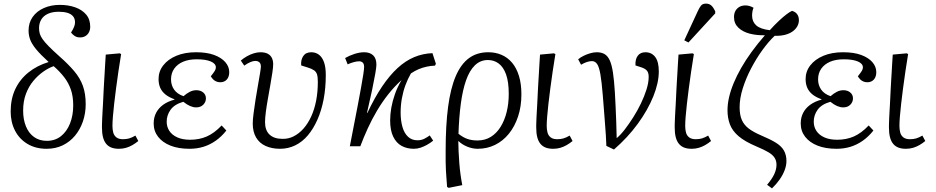

<svg xmlns="http://www.w3.org/2000/svg" viewBox="-20 -809 5180 1062"><path d="M238 14Q177 14 132 -13Q87 -40 63 -86.5Q39 -133 39 -192Q39 -262 64.5 -316Q90 -370 137 -408Q184 -446 249 -466Q203 -508 179 -537.5Q155 -567 146.5 -591Q138 -615 138 -640Q138 -683 160.5 -715Q183 -747 222.5 -764.5Q262 -782 311 -782Q358 -782 396 -768.5Q434 -755 456.5 -728.5Q479 -702 479 -661Q479 -644 472 -630.5Q465 -617 452.5 -609.5Q440 -602 423 -602Q406 -602 394 -609.5Q382 -617 373 -629Q385 -648 390 -661Q395 -674 395 -685Q395 -706 384 -719Q373 -732 353 -738Q333 -744 305 -744Q269 -744 244.5 -732.5Q220 -721 208 -700.5Q196 -680 196 -654Q196 -637 200 -623Q204 -609 215.5 -592.5Q227 -576 249 -553.5Q271 -531 308 -498Q358 -454 390.5 -415.5Q423 -377 438.5 -334Q454 -291 454 -233Q454 -182 438.5 -137Q423 -92 394.5 -58Q366 -24 326.5 -5Q287 14 238 14ZM239 -30Q285 -30 317.5 -56Q350 -82 367.5 -126.5Q385 -171 385 -226Q385 -276 372 -313.5Q359 -351 335 -382Q311 -413 277 -443Q248 -433 218.5 -412Q189 -391 164 -361Q139 -331 123.5 -290Q108 -249 108 -197Q108 -148 123.5 -110Q139 -72 168.5 -51Q198 -30 239 -30Z M638 14Q613 14 595.5 7Q578 0 566.5 -14.5Q555 -29 549.5 -51Q544 -73 544 -103Q544 -108 544 -115.5Q544 -123 544.5 -134Q545 -145 545.5 -158.5Q546 -172 547 -188Q548 -204 549 -222.5Q550 -241 551 -261.5Q552 -282 553 -304Q554 -326 555.5 -350Q557 -374 558.5 -399.5Q560 -425 561.5 -452Q563 -479 565 -507L642 -514L650 -510Q642 -462 635 -414Q628 -366 622 -320.5Q616 -275 611.5 -235Q607 -195 604.5 -164Q602 -133 602 -113Q602 -92 606.5 -75.5Q611 -59 624 -49Q637 -39 660 -39Q680 -39 695 -43.5Q710 -48 729 -59L745 -29Q729 -16 712.5 -6.5Q696 3 677.5 8.5Q659 14 638 14Z M1028 14Q967 14 923 -3.5Q879 -21 854.5 -52.5Q830 -84 830 -126Q830 -159 843.5 -185Q857 -211 882.5 -229.5Q908 -248 945 -258V-260Q914 -271 894.5 -287Q875 -303 866 -324Q857 -345 857 -372Q857 -414 883 -447.5Q909 -481 955.5 -500.5Q1002 -520 1064 -520Q1124 -520 1164.5 -505Q1205 -490 1226.5 -465Q1248 -440 1248 -410Q1248 -384 1234.5 -369Q1221 -354 1198 -354Q1187 -354 1177 -358Q1167 -362 1159.5 -369.5Q1152 -377 1146 -387Q1162 -407 1168 -417Q1174 -427 1174 -436Q1174 -457 1146 -469Q1118 -481 1068 -481Q1024 -481 992.5 -467.5Q961 -454 943.5 -429Q926 -404 926 -370Q926 -338 943 -313.5Q960 -289 995 -277Q1012 -292 1029.5 -301Q1047 -310 1066 -310Q1089 -310 1104 -297.5Q1119 -285 1119 -265Q1119 -245 1104.5 -230Q1090 -215 1065 -215Q1049 -215 1031.5 -222.5Q1014 -230 994 -246Q945 -232 923.5 -202Q902 -172 902 -136Q902 -107 917 -84.5Q932 -62 961 -49Q990 -36 1032 -36Q1082 -36 1123.5 -54Q1165 -72 1206 -115L1232 -87Q1205 -53 1173 -30.5Q1141 -8 1105 3Q1069 14 1028 14Z M1529 14Q1484 14 1449.5 -1.5Q1415 -17 1396.5 -48.5Q1378 -80 1378 -126Q1378 -146 1382.5 -181.5Q1387 -217 1393.5 -258Q1400 -299 1407 -338Q1414 -377 1418.5 -405Q1423 -433 1423 -441Q1423 -457 1414.5 -464.5Q1406 -472 1392 -472Q1381 -472 1366 -466Q1351 -460 1331 -446L1312 -474Q1327 -487 1345.5 -497.5Q1364 -508 1383.5 -514Q1403 -520 1420 -520Q1445 -520 1460.5 -512Q1476 -504 1483.5 -489Q1491 -474 1491 -454Q1491 -437 1486.5 -407.5Q1482 -378 1475.5 -340.5Q1469 -303 1462 -264Q1455 -225 1450.5 -190.5Q1446 -156 1446 -133Q1446 -88 1471 -64.5Q1496 -41 1542 -41Q1575 -40 1604.5 -55Q1634 -70 1658.5 -97.5Q1683 -125 1701 -164Q1719 -203 1728.5 -251.5Q1738 -300 1738 -356Q1738 -383 1733.5 -397.5Q1729 -412 1716.5 -420.5Q1704 -429 1681 -436L1646 -447Q1643 -477 1657 -498.5Q1671 -520 1702 -520Q1726 -520 1744 -506.5Q1762 -493 1772 -465.5Q1782 -438 1782 -394Q1782 -322 1770 -259.5Q1758 -197 1735.5 -146.5Q1713 -96 1682.5 -60Q1652 -24 1613 -5Q1574 14 1529 14Z M2269 14Q2231 14 2201.5 -2Q2172 -18 2155 -53Q2138 -88 2138 -143Q2138 -177 2144.5 -213.5Q2151 -250 2164.5 -288.5Q2178 -327 2201 -366Q2162 -331 2128 -288Q2094 -245 2065.5 -197Q2037 -149 2014 -98.5Q1991 -48 1973 0H1915Q1926 -58 1937.5 -116Q1949 -174 1959 -227Q1969 -280 1977 -324Q1985 -368 1989.5 -397.5Q1994 -427 1994 -439Q1994 -455 1986.5 -462.5Q1979 -470 1967 -470Q1953 -470 1935.5 -465Q1918 -460 1903 -453L1889 -488Q1911 -501 1940 -510.5Q1969 -520 1994 -520Q2026 -520 2044 -503Q2062 -486 2062 -451Q2062 -438 2056 -403Q2050 -368 2038.5 -313Q2027 -258 2010 -185L2012 -184Q2052 -269 2093.5 -330.5Q2135 -392 2179 -432.5Q2223 -473 2271 -493Q2319 -513 2372 -515L2391 -456L2386 -446Q2362 -445 2339 -440Q2316 -435 2295 -426Q2274 -417 2253 -403Q2236 -374 2223 -339Q2210 -304 2203 -265.5Q2196 -227 2196 -186Q2196 -142 2206 -107Q2216 -72 2237 -52.5Q2258 -33 2289 -33Q2311 -33 2328 -42Q2345 -51 2357 -60L2376 -31Q2360 -18 2342 -8Q2324 2 2306 8Q2288 14 2269 14Z M2462 230 2453 225Q2451 200 2449.5 178Q2448 156 2446.5 133.5Q2445 111 2445 84.5Q2445 58 2445 23Q2445 -116 2458.5 -218Q2472 -320 2500.5 -387Q2529 -454 2573.5 -487Q2618 -520 2681 -520Q2721 -520 2754.5 -505.5Q2788 -491 2812.5 -462Q2837 -433 2850.5 -389Q2864 -345 2864 -287Q2864 -220 2845.5 -164.5Q2827 -109 2794.5 -69Q2762 -29 2718 -7.5Q2674 14 2622 14Q2593 14 2564 2Q2535 -10 2517 -28H2515Q2515 -4 2516.5 27Q2518 58 2520.5 92Q2523 126 2527.5 158Q2532 190 2537 215ZM2621 -32Q2663 -32 2695 -52Q2727 -72 2749 -107.5Q2771 -143 2782.5 -189.5Q2794 -236 2794 -289Q2794 -357 2779 -398Q2764 -439 2738 -458Q2712 -477 2679 -477Q2637 -477 2607 -448Q2577 -419 2558 -365Q2539 -311 2529 -236Q2519 -161 2516 -69Q2541 -49 2565.5 -40.5Q2590 -32 2621 -32Z M3040 14Q3015 14 2997.5 7Q2980 0 2968.5 -14.5Q2957 -29 2951.5 -51Q2946 -73 2946 -103Q2946 -108 2946 -115.5Q2946 -123 2946.5 -134Q2947 -145 2947.5 -158.5Q2948 -172 2949 -188Q2950 -204 2951 -222.5Q2952 -241 2953 -261.5Q2954 -282 2955 -304Q2956 -326 2957.5 -350Q2959 -374 2960.5 -399.5Q2962 -425 2963.5 -452Q2965 -479 2967 -507L3044 -514L3052 -510Q3044 -462 3037 -414Q3030 -366 3024 -320.5Q3018 -275 3013.5 -235Q3009 -195 3006.5 -164Q3004 -133 3004 -113Q3004 -92 3008.5 -75.5Q3013 -59 3026 -49Q3039 -39 3062 -39Q3082 -39 3097 -43.5Q3112 -48 3131 -59L3147 -29Q3131 -16 3114.5 -6.5Q3098 3 3079.5 8.5Q3061 14 3040 14Z M3376 18 3334 -2Q3333 -33 3331 -62.5Q3329 -92 3326.5 -124.5Q3324 -157 3321 -196Q3318 -235 3314 -284Q3308 -357 3301 -397.5Q3294 -438 3283 -454.5Q3272 -471 3254 -471Q3241 -471 3226 -466Q3211 -461 3194 -451L3178 -481Q3191 -492 3208.5 -500.5Q3226 -509 3245 -514.5Q3264 -520 3281 -520Q3307 -520 3324.5 -509.5Q3342 -499 3353 -474.5Q3364 -450 3370.5 -407Q3377 -364 3381 -298Q3383 -262 3385 -221Q3387 -180 3388.5 -136Q3390 -92 3391 -45Q3412 -62 3435.5 -92.5Q3459 -123 3482.5 -160Q3506 -197 3525 -236.5Q3544 -276 3556 -314Q3568 -352 3568 -384Q3568 -407 3558 -418.5Q3548 -430 3526 -437L3495 -447Q3493 -481 3507.5 -500.5Q3522 -520 3550 -520Q3584 -520 3604 -494Q3624 -468 3624 -414Q3624 -351 3593.5 -275.5Q3563 -200 3507.5 -124Q3452 -48 3376 18Z M3806 14Q3781 14 3763.5 7Q3746 0 3734.5 -14.5Q3723 -29 3717.5 -51Q3712 -73 3712 -103Q3712 -108 3712 -115.5Q3712 -123 3712.5 -134Q3713 -145 3713.5 -158.5Q3714 -172 3715 -188Q3716 -204 3717 -222.5Q3718 -241 3719 -261.5Q3720 -282 3721 -304Q3722 -326 3723.5 -350Q3725 -374 3726.5 -399.5Q3728 -425 3729.5 -452Q3731 -479 3733 -507L3810 -514L3818 -510Q3810 -462 3803 -414Q3796 -366 3790 -320.5Q3784 -275 3779.5 -235Q3775 -195 3772.5 -164Q3770 -133 3770 -113Q3770 -92 3774.5 -75.5Q3779 -59 3792 -49Q3805 -39 3828 -39Q3848 -39 3863 -43.5Q3878 -48 3897 -59L3913 -29Q3897 -16 3880.5 -6.5Q3864 3 3845.5 8.5Q3827 14 3806 14ZM3788 -574 3765 -586 3839 -746Q3849 -768 3858 -778.5Q3867 -789 3885 -789Q3903 -789 3914.5 -778.5Q3926 -768 3936 -747V-735Z M4250 233 4223 213Q4251 180 4263 153.5Q4275 127 4275 102Q4275 81 4265 64.5Q4255 48 4231 33.5Q4207 19 4164 1Q4100 -26 4065.5 -55.5Q4031 -85 4017.5 -120.5Q4004 -156 4004 -199Q4004 -233 4012.5 -270.5Q4021 -308 4038 -349Q4055 -390 4079.5 -433Q4104 -476 4137 -521.5Q4170 -567 4211 -614Q4165 -613 4126.5 -623Q4088 -633 4064 -656Q4040 -679 4040 -714Q4040 -735 4048 -749Q4056 -763 4070 -771Q4084 -779 4104 -779Q4116 -779 4128 -775Q4140 -771 4148 -766Q4145 -759 4143.5 -753Q4142 -747 4141.5 -742.5Q4141 -738 4140.5 -733Q4140 -728 4140 -723Q4140 -689 4163 -668.5Q4186 -648 4238 -642Q4264 -671 4287.5 -693Q4311 -715 4330 -729.5Q4349 -744 4361 -749Q4372 -746 4380.5 -739.5Q4389 -733 4394 -722.5Q4399 -712 4399 -698Q4399 -679 4389.5 -662.5Q4380 -646 4362.5 -634Q4345 -622 4320.5 -616Q4296 -610 4265 -611Q4231 -579 4197 -532Q4163 -485 4134.5 -430.5Q4106 -376 4088.5 -320.5Q4071 -265 4071 -216Q4071 -173 4083.5 -145Q4096 -117 4122 -97.5Q4148 -78 4190 -60Q4240 -39 4271 -20Q4302 -1 4316 23.5Q4330 48 4330 82Q4330 106 4320 132.5Q4310 159 4292 184.5Q4274 210 4250 233Z M4607 14Q4546 14 4502 -3.5Q4458 -21 4433.5 -52.5Q4409 -84 4409 -126Q4409 -159 4422.5 -185Q4436 -211 4461.5 -229.5Q4487 -248 4524 -258V-260Q4493 -271 4473.5 -287Q4454 -303 4445 -324Q4436 -345 4436 -372Q4436 -414 4462 -447.5Q4488 -481 4534.5 -500.5Q4581 -520 4643 -520Q4703 -520 4743.5 -505Q4784 -490 4805.5 -465Q4827 -440 4827 -410Q4827 -384 4813.5 -369Q4800 -354 4777 -354Q4766 -354 4756 -358Q4746 -362 4738.5 -369.5Q4731 -377 4725 -387Q4741 -407 4747 -417Q4753 -427 4753 -436Q4753 -457 4725 -469Q4697 -481 4647 -481Q4603 -481 4571.5 -467.5Q4540 -454 4522.5 -429Q4505 -404 4505 -370Q4505 -338 4522 -313.5Q4539 -289 4574 -277Q4591 -292 4608.5 -301Q4626 -310 4645 -310Q4668 -310 4683 -297.5Q4698 -285 4698 -265Q4698 -245 4683.5 -230Q4669 -215 4644 -215Q4628 -215 4610.5 -222.5Q4593 -230 4573 -246Q4524 -232 4502.5 -202Q4481 -172 4481 -136Q4481 -107 4496 -84.5Q4511 -62 4540 -49Q4569 -36 4611 -36Q4661 -36 4702.5 -54Q4744 -72 4785 -115L4811 -87Q4784 -53 4752 -30.5Q4720 -8 4684 3Q4648 14 4607 14Z M4991 14Q4966 14 4948.5 7Q4931 0 4919.5 -14.5Q4908 -29 4902.5 -51Q4897 -73 4897 -103Q4897 -108 4897 -115.5Q4897 -123 4897.5 -134Q4898 -145 4898.5 -158.5Q4899 -172 4900 -188Q4901 -204 4902 -222.5Q4903 -241 4904 -261.5Q4905 -282 4906 -304Q4907 -326 4908.5 -350Q4910 -374 4911.5 -399.5Q4913 -425 4914.5 -452Q4916 -479 4918 -507L4995 -514L5003 -510Q4995 -462 4988 -414Q4981 -366 4975 -320.5Q4969 -275 4964.5 -235Q4960 -195 4957.5 -164Q4955 -133 4955 -113Q4955 -92 4959.5 -75.5Q4964 -59 4977 -49Q4990 -39 5013 -39Q5033 -39 5048 -43.5Q5063 -48 5082 -59L5098 -29Q5082 -16 5065.5 -6.5Q5049 3 5030.5 8.5Q5012 14 4991 14Z"/></svg>

Font: Literata 24pt Light
Style: Italic
Weight: 300
Italic angle: -2°
Designer: Latin by Veronika Burian and Jose Scaglione. Greek by Irene Vlachou. Cyrillic by Vera Evstafieva
Foundry: TypeTogether
Version: Version 3.103;gftools[0.9.29]